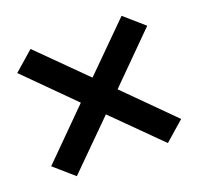

<svg xmlns="http://www.w3.org/2000/svg" viewBox="-90 -669 680 658"><g transform="rotate(-20 250.0 -340.0)"><path d="M84 -108 13 -170 183 -340 13 -510 84 -572 250 -407 416 -572 487 -510 317 -340 487 -170 416 -108 250 -273Z"/></g></svg>

Font: Iosevka Curly Slab Semibold
Style: Regular
Weight: 600
Monospace: yes
Designer: Belleve Invis
Foundry: Belleve Invis
Version: Version 22.1.2; ttfautohint (v1.8.4)